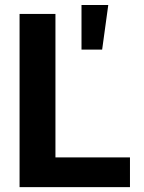

<svg xmlns="http://www.w3.org/2000/svg" viewBox="-20 -764 586 784"><path d="M59.9 -707H206.4V-121.2H510.7V0H59.9ZM312.8 -743.6H422.1L397.1 -561.5H312.8Z"/></svg>

Font: WEMIX Pretendard Variable
Style: Regular
Weight: 400
Designer: Base glyphs from Inter by Rasmus Andersson; Hangeul glyphs from Noto Sans CJK(Source Han Sans) by Jang Soo-young and Kan
Foundry: Kil Hyung-jin
Version: Version 1.000;Glyphs 3.2 (3208)